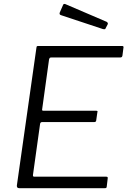

<svg xmlns="http://www.w3.org/2000/svg" viewBox="-20 -982 665 1002"><path d="M170 -732Q171 -739 172.5 -740.5Q174 -742 180 -742H618Q627 -742 624 -731L619 -692Q618 -687 615.5 -684.5Q613 -682 606 -682H248Q242 -682 240 -680Q238 -678 236 -672L200 -412Q199 -408 200.5 -406Q202 -404 207 -404H482Q487 -404 488.5 -402Q490 -400 488 -395L482 -353Q481 -345 472 -345H200Q190 -345 189 -334L152 -69Q151 -60 158 -60H533Q539 -60 541 -58Q543 -56 542 -50L537 -8Q536 -3 534.5 -1.5Q533 0 527 0H80Q67 0 68 -14L170 -732ZM310 -958Q312 -961 314.5 -961.5Q317 -962 320 -961L537 -868Q540 -866 542 -862.5Q544 -859 542 -855L531 -834Q530 -830 527 -829.5Q524 -829 518 -830L301 -902Q293 -904 291.5 -908Q290 -912 292 -917Z"/></svg>

Font: Libre Franklin Light
Style: Italic
Weight: 300
Italic angle: -8°
Designer: Pablo Impallari, Rodrigo Fuenzalida, Nhung Nguyen
Foundry: Impallari Type
Version: Version 3.000